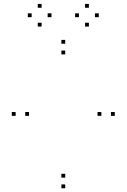

<svg xmlns="http://www.w3.org/2000/svg" viewBox="-20 -960 660 1001"><path d="M578.5 -356V-376H558.5V-356ZM320 -732V-752H300V-732ZM61.5 -356V-376H41.5V-356ZM320 21.5V1.5H300V21.5ZM131.5 -356V-376H111.5V-356ZM320 -676.5V-696.5H300V-676.5ZM508.5 -356V-376H488.5V-356ZM320 -34V-54H300V-34ZM248.5 -870.5V-890.5H228.5V-870.5ZM197 -919.5V-939.5H177V-919.5ZM145 -870.5V-890.5H125V-870.5ZM197 -821.5V-841.5H177V-821.5ZM495 -870.5V-890.5H475V-870.5ZM443.5 -919.5V-939.5H423.5V-919.5ZM391.5 -870.5V-890.5H371.5V-870.5ZM443.5 -821.5V-841.5H423.5V-821.5Z"/></svg>

Font: Monaspace Xenon Dots Var
Style: Regular
Weight: 400
Designer: Riley Cran and the Lettermatic Team
Version: Version 1.100 (Monaspace Xenon Dots)